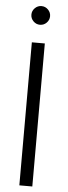

<svg xmlns="http://www.w3.org/2000/svg" viewBox="-62 -973 353 1003"><g transform="rotate(5 114.0 -471.5)"><path d="M148.5 -859.5Q134 -845 114 -845Q94 -845 79.5 -859.5Q65 -874 65 -894Q65 -914 79.5 -928.5Q94 -943 114 -943Q134 -943 148.5 -928.5Q163 -914 163 -894Q163 -874 148.5 -859.5ZM80 0V-750H148V0Z"/></g></svg>

Font: Orkney Light
Style: Regular
Weight: 300
Designer: Samuel Oakes and Alfredo Marco Pradil
Foundry: Alfredo Marco Pradil
Version: 1.0; ttfautohint (v1.5)